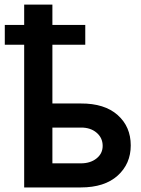

<svg xmlns="http://www.w3.org/2000/svg" viewBox="-20 -821 617 841"><path d="M353.5 -711.9V-625H209.5V-367.7H334Q438 -368.2 495.4 -317.1Q552.7 -266.1 552.7 -184.1Q552.7 -103.5 495.4 -51.8Q438 0 334 0H85.9V-625H1V-711.9H85.9V-800.8H209.5V-711.9ZM209.5 -105.5H334Q376 -105.5 402.8 -127Q429.7 -148.4 429.7 -182.1Q429.7 -217.3 402.8 -240Q376 -262.7 334 -262.2H209.5Z"/></svg>

Font: Inter Tight SemiBold
Style: Regular
Weight: 600
Designer: Rasmus Andersson
Foundry: rsms
Version: Version 3.004; ttfautohint (v1.8.4.7-5d5b)